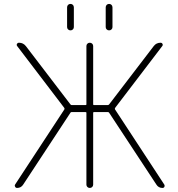

<svg xmlns="http://www.w3.org/2000/svg" viewBox="-20 -971 902 971"><path d="M417 -37.1V-400.4Q417 -404.3 412.1 -404.3H341.8Q337.9 -404.3 335.9 -400.4L97.7 -38.1Q86.9 -20.5 66.4 -20.5Q59.6 -20.5 56.6 -26.4Q54.7 -29.3 54.7 -31.2Q54.7 -35.2 56.6 -38.1L305.7 -418Q307.6 -421.9 304.7 -425.8L67.4 -737.3Q62.5 -743.2 65.9 -749Q69.3 -754.9 76.2 -754.9Q97.7 -754.9 111.3 -737.3L335.9 -443.4Q338.9 -439.5 342.8 -439.5H412.1Q417 -439.5 417 -443.4V-738.3Q417 -745.1 421.9 -750Q426.8 -754.9 434.1 -754.9Q441.4 -754.9 446.3 -750Q451.2 -745.1 451.2 -738.3V-443.4Q451.2 -439.5 455.1 -439.5H524.4Q529.3 -439.5 532.2 -443.4L757.8 -738.3Q770.5 -754.9 792 -754.9Q798.8 -754.9 801.8 -749Q804.7 -743.2 800.8 -738.3L562.5 -425.8Q559.6 -421.9 561.5 -418L810.5 -38.1Q812.5 -35.2 812.5 -31.2Q812.5 -29.3 811.5 -26.4Q808.6 -20.5 801.8 -20.5Q781.2 -20.5 770.5 -38.1L532.2 -400.4Q530.3 -404.3 525.4 -404.3H455.1Q451.2 -404.3 451.2 -400.4V-37.1Q451.2 -30.3 446.3 -25.4Q441.4 -20.5 434.1 -20.5Q426.8 -20.5 421.9 -25.4Q417 -30.3 417 -37.1ZM319.3 -834V-933.6Q319.3 -941.4 324.2 -946.3Q329.1 -951.2 336.4 -951.2Q343.8 -951.2 348.6 -946.3Q353.5 -941.4 353.5 -933.6V-834Q353.5 -827.1 348.6 -822.3Q343.8 -817.4 336.4 -817.4Q329.1 -817.4 324.2 -822.3Q319.3 -827.1 319.3 -834ZM514.6 -834V-933.6Q514.6 -941.4 519.5 -946.3Q524.4 -951.2 531.7 -951.2Q539.1 -951.2 543.9 -946.3Q548.8 -941.4 548.8 -933.6V-834Q548.8 -827.1 543.9 -822.3Q539.1 -817.4 531.7 -817.4Q524.4 -817.4 519.5 -822.3Q514.6 -827.1 514.6 -834Z"/></svg>

Font: Gen Jyuu Gothic ExtraLight
Style: Regular
Weight: 100
Designer: [Source Han Sans]
Ryoko NISHIZUKA  (kana & ideographs); Paul D. Hunt (Latin, Greek & Cyrillic); Wenlong ZHANG  (bopomofo
Version: Version 1.002.20150607